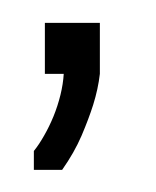

<svg xmlns="http://www.w3.org/2000/svg" viewBox="-20 -65 137 169"><path d="M67.9 0Q66.4 13.2 62 27.3Q58.1 39.6 51.8 54.4Q45.4 69.3 34.7 84.5H9.8V67.9Q14.2 62.5 18.8 54.4Q23.4 46.4 27.1 37.4Q30.8 28.3 33.2 18.6Q35.6 8.8 36.1 0H19.5V-44.9H67.9Z"/></svg>

Font: Tulpen One
Style: Regular
Weight: 400
Designer: Naima Ben Ayed
Foundry: Naima Ben Ayed, Anton Koovit
Version: Version 1.002